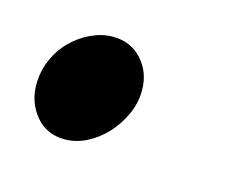

<svg xmlns="http://www.w3.org/2000/svg" viewBox="-39 -178 295 239"><g transform="rotate(15 108.5 -58.5)"><path d="M6 -46Q6 -23 20 -6Q34 11 57.8 11Q72 11 85.7 4.1Q99.3 -2.9 110.2 -14.4Q121 -26 128 -41.2Q135 -56.3 135 -72.7Q135 -96 120.5 -112Q106 -128 82.9 -128Q69 -128 55 -121.5Q41 -115 30 -104Q19 -93 12.5 -77.9Q6 -62.9 6 -46Z"/></g></svg>

Font: Vermiglione
Style: Italic
Weight: 400
Italic angle: -11°
Version: Version 1.105